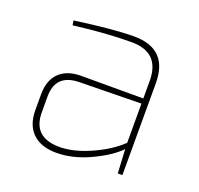

<svg xmlns="http://www.w3.org/2000/svg" viewBox="-95 -595 727 703"><g transform="rotate(20 269.0 -243.0)"><path d="M88 -453 85 -471Q234 -492 314 -492Q447 -492 447 -358V0H429L424 -93Q389 -57 322 -25.5Q255 6 191 6Q131 6 98.5 -25.5Q66 -57 66 -115V-177Q66 -231 96 -260.5Q126 -290 181 -290H423V-358Q423 -469 313 -469Q214 -469 88 -453ZM91 -177V-115Q91 -20 191 -18Q246 -17 313 -46.5Q380 -76 423 -117V-270L181 -266Q91 -264 91 -177Z"/></g></svg>

Font: Exo 2.0 Thin
Style: Regular
Weight: 250
Designer: Natanael Gama
Version: Version 1.001;PS 001.001;hotconv 1.0.70;makeotf.lib2.5.58329